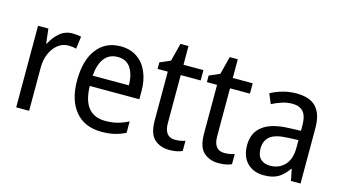

<svg xmlns="http://www.w3.org/2000/svg" viewBox="-77 -934 2175 1219"><g transform="rotate(15 1011.0 -324.5)"><path d="M303 -546Q317 -546 332 -544.5Q347 -543 360 -540L349 -458Q325 -465 297 -465Q261 -465 230.5 -442Q200 -419 181.5 -378Q163 -337 163 -284V0H78V-536H146L157 -441H161Q184 -486 219.5 -516Q255 -546 303 -546Z M620 -546Q683 -546 728 -515.5Q773 -485 796.5 -430.5Q820 -376 820 -306V-252H494Q498 -63 646 -63Q689 -63 724 -72Q759 -81 797 -100V-25Q760 -7 723.5 1.5Q687 10 640 10Q529 10 468 -63Q407 -136 407 -264Q407 -398 464 -472Q521 -546 620 -546ZM619 -476Q564 -476 532.5 -436Q501 -396 495 -320H733Q733 -387 705.5 -431.5Q678 -476 619 -476Z M1105 -62Q1122 -62 1140 -65Q1158 -68 1171 -73V-6Q1137 10 1086 10Q1027 10 988 -24.5Q949 -59 949 -148V-468H882V-511L951 -541L981 -659H1034V-536H1165V-468H1034V-153Q1034 -62 1105 -62Z M1429 -62Q1446 -62 1464 -65Q1482 -68 1495 -73V-6Q1461 10 1410 10Q1351 10 1312 -24.5Q1273 -59 1273 -148V-468H1206V-511L1275 -541L1305 -659H1358V-536H1489V-468H1358V-153Q1358 -62 1429 -62Z M1775 -546Q1864 -546 1905.5 -501Q1947 -456 1947 -364V0H1884L1869 -75H1866Q1836 -32 1800.5 -11Q1765 10 1707 10Q1638 10 1597 -32Q1556 -74 1556 -149Q1556 -229 1612.5 -273Q1669 -317 1783 -321L1863 -324V-357Q1863 -422 1838.5 -449Q1814 -476 1767 -476Q1732 -476 1698.5 -465Q1665 -454 1634 -438L1607 -502Q1641 -521 1684 -533.5Q1727 -546 1775 -546ZM1795 -260Q1712 -257 1678 -229Q1644 -201 1644 -149Q1644 -103 1667.5 -81Q1691 -59 1730 -59Q1788 -59 1825.5 -98Q1863 -137 1863 -213V-263Z"/></g></svg>

Font: Noto Sans Sinhala SemiCondensed
Style: Regular
Weight: 400
Width: 4
Designer: Jelle Bosma - Monotype Design Team
Foundry: Monotype Imaging Inc.
Version: Version 2.006; ttfautohint (v1.8.4.7-5d5b)